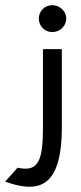

<svg xmlns="http://www.w3.org/2000/svg" viewBox="-114 -641 313 742"><path d="M-94 61C30 105 125 92 125 -150V-451H52V-150C52 -23 36 26 -46 7ZM36 -569C36 -540 59 -517 88 -517C117 -517 142 -540 142 -569C142 -598 117 -621 88 -621C59 -621 36 -598 36 -569Z"/></svg>

Font: Charger Pro
Style: Regular
Weight: 400
Designer: Jasper
Foundry: Cannot Into Space Fonts
Version: Version 1.09